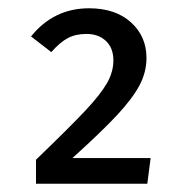

<svg xmlns="http://www.w3.org/2000/svg" viewBox="-20 -766 440 464"><path d="M334 -626Q334 -592 317.5 -560.5Q301 -529 264 -489Q227 -449 155 -384H344L336 -322H67V-380Q151 -461 187 -499.5Q223 -538 238.5 -565Q254 -592 254 -620Q254 -650 236 -667Q218 -684 189 -684Q163 -684 144 -674Q125 -664 104 -640L55 -678Q110 -746 195 -746Q259 -746 296.5 -712Q334 -678 334 -626Z"/></svg>

Font: Fira Sans
Style: Regular
Weight: 400
Designer: bBox Type GmbH & Carrois Corporate GbR & Edenspiekermann AG
Foundry: bBox Type GmbH & Carrois Corporate GbR & Edenspiekermann AG
Version: Version 4.301